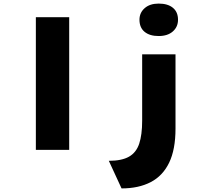

<svg xmlns="http://www.w3.org/2000/svg" viewBox="-20 -836 1188 1071"><path d="M180 0V-740H366V0ZM658 215 587 61Q659 61 699.5 38Q740 15 756.5 -34.5Q773 -84 773 -163V-533H959V-119Q959 -2 923.5 71.5Q888 145 820.5 180Q753 215 658 215ZM865 -635Q815 -635 786.5 -658.5Q758 -682 758 -726Q758 -765 787 -790.5Q816 -816 865 -816Q916 -816 944.5 -792.5Q973 -769 973 -726Q973 -686 944 -660.5Q915 -635 865 -635Z"/></svg>

Font: Lexend Tera ExtraBold
Style: Regular
Weight: 800
Designer: Bonnie Shaver-Troup, Thomas Jockin
Foundry: Lexend
Version: Version 1.007